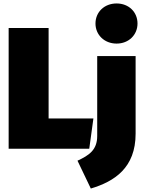

<svg xmlns="http://www.w3.org/2000/svg" viewBox="-20 -860 834 1110"><path d="M654 -840C583 -840 532 -790 532 -724C532 -659 583 -608 654 -608C725 -608 775 -659 775 -724C775 -790 725 -840 654 -840ZM261 -698H30V0H496L520 -175H261ZM764 -536H542V-74C542 7 495 38 428 69L505 230C642 189 764 110 764 -87Z"/></svg>

Font: Fira Sans Ultra
Style: Regular
Weight: 950
Designer: Carrois Corporate & Edenspiekermann AG
Foundry: Carrois Corporate GbR & Edenspiekermann AG
Version: Version 4.203;PS 004.203;hotconv 1.0.88;makeotf.lib2.5.64775